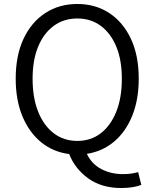

<svg xmlns="http://www.w3.org/2000/svg" viewBox="-20 -765 777 966"><path d="M369 -56Q437 -56 487 -94.5Q537 -133 565 -203Q593 -273 593 -369Q593 -463 565 -530.5Q537 -598 487 -635Q437 -672 369 -672Q301 -672 250.5 -635Q200 -598 172 -530.5Q144 -463 144 -369Q144 -273 172 -203Q200 -133 250.5 -94.5Q301 -56 369 -56ZM590 181Q491 181 424 132.5Q357 84 328 10Q248 0 187.5 -49Q127 -98 93 -179.5Q59 -261 59 -369Q59 -486 98.5 -570Q138 -654 208 -699.5Q278 -745 369 -745Q460 -745 529.5 -699.5Q599 -654 638.5 -570Q678 -486 678 -369Q678 -263 645 -182Q612 -101 553.5 -52Q495 -3 417 9Q441 60 489.5 85.5Q538 111 599 111Q624 111 642.5 108Q661 105 675 101L691 165Q675 172 648.5 176.5Q622 181 590 181Z"/></svg>

Font: Source Han Sans SC Normal
Style: Regular
Weight: 350
Designer: Ryoko NISHIZUKA 西塚涼子 (kana, bopomofo & ideographs); Paul D. Hunt (Latin, Greek & Cyrillic); Sandoll Communications 산돌커뮤니
Foundry: Adobe
Version: Version 2.004;hotconv 1.0.118;makeotfexe 2.5.65603